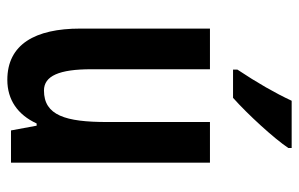

<svg xmlns="http://www.w3.org/2000/svg" viewBox="-166 -640 816 524"><g transform="rotate(90 242.0 -378.0)"><path d="M384 -757V-766H255C234 -721 206 -672 170 -618V-606H247C292 -646 358 -718 384 -757ZM424 -543H313V-262C313 -149 295 -90 227 -90C187 -90 169 -132 169 -219V-543H58V-189C58 -66 101 10 198 10C252 10 293 -18 317 -70H323L336 0H424Z"/></g></svg>

Font: Noto Sans Khmer ExtraCondensed SemiBold
Style: Regular
Weight: 600
Width: 2
Designer: Danh Hong and the Monotype Design Team
Foundry: Monotype Imaging Inc.
Version: Version 2.004